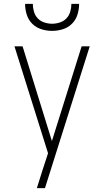

<svg xmlns="http://www.w3.org/2000/svg" viewBox="-20 -975 540 995"><path d="M171 0Q178 -22 185 -44.5Q192 -67 199 -89L229 -181L55 -735H97L249 -244L403 -735H445L213 0ZM250 -815Q222 -815 194.5 -823.5Q167 -832 147 -852Q127 -872 118.5 -899.5Q110 -927 110 -955H150Q150 -935 156 -914.5Q162 -894 176 -879.5Q190 -865 210 -858.5Q230 -852 250 -852Q270 -852 290 -858.5Q310 -865 324 -879.5Q338 -894 344 -914.5Q350 -935 350 -955H390Q390 -927 381.5 -899.5Q373 -872 353 -852Q333 -832 305.5 -823.5Q278 -815 250 -815Z"/></svg>

Font: Zed Sans Extralight
Style: Regular
Weight: 200
Designer: Belleve Invis
Foundry: Belleve Invis
Version: Version 1.0.0; ttfautohint (v1.8.4)